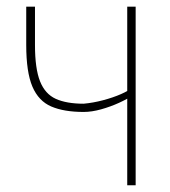

<svg xmlns="http://www.w3.org/2000/svg" viewBox="-20 -548 502 568"><path d="M381.3 -528.3V0H356.4V-528.3ZM372.6 -290.5V-266.1Q357.4 -255.4 332.3 -243.9Q307.1 -232.4 279.3 -224.6Q251.5 -216.8 227.5 -216.8Q169.4 -216.8 131.8 -232.9Q94.2 -249 75.9 -291.7Q57.6 -334.5 57.6 -415V-528.3H83.5V-415Q83.5 -345.2 98.4 -307.6Q113.3 -270 145 -255.6Q176.8 -241.2 227.5 -241.2Q255.4 -243.7 284.9 -251.5Q314.5 -259.3 338.4 -269.8Q362.3 -280.3 372.6 -290.5Z"/></svg>

Font: Roboto Condensed Thin
Style: Regular
Weight: 250
Width: 3
Designer: Christian Robertson
Foundry: Google
Version: Version 3.009; 2024